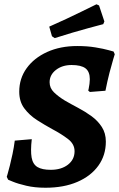

<svg xmlns="http://www.w3.org/2000/svg" viewBox="-20 -869 560 901"><path d="M193.4 12Q142.9 12 103.4 2.6Q63.9 -6.7 41.2 -16.1Q18.4 -25.5 18.4 -25.5L11.7 -39.1Q11.7 -39.1 15.9 -53.5Q20.1 -67.8 26.3 -92.2Q32.4 -116.6 38.9 -147Q45.3 -177.5 49.3 -209.1L129.1 -215.9Q122.8 -161.2 128.4 -129.7Q134.1 -98.2 155.8 -85.1Q177.5 -72.1 218.2 -72.1Q267.5 -72.1 298.7 -96.1Q329.9 -120.2 329.9 -159.4Q329.9 -193.1 299.1 -216.6Q268.3 -240.2 226.2 -262.5Q190.1 -282.2 154 -305.3Q118 -328.4 94.2 -360.3Q70.3 -392.1 70.3 -438.7Q70.3 -500.9 105.1 -549Q139.9 -597.2 201.4 -625.1Q263 -653 342.4 -653Q390.4 -653 428.6 -646.5Q466.9 -640.1 489.9 -633.6Q512.9 -627.2 512.9 -627.2L518.5 -614.5Q518.5 -614.5 511.3 -590.8Q504.1 -567.1 493.9 -528Q483.8 -488.8 474.8 -443.2L401.8 -437.4L394.1 -443.8Q394.1 -443.8 396.2 -453.1Q398.3 -462.4 399.9 -475.2Q401.5 -487.9 401.5 -497.1Q401.5 -532.7 381.2 -548.3Q360.8 -563.9 315.9 -563.9Q272 -563.9 242.4 -540.8Q212.8 -517.7 212.8 -483Q212.8 -455.9 233.1 -436Q253.4 -416.1 283.5 -397.7Q312.6 -380.8 346.2 -363.1Q379.8 -345.4 409.4 -323.9Q439 -302.3 457.8 -273.2Q476.7 -244.1 476.7 -204.5Q476.7 -140.6 441.8 -91.8Q406.9 -43 343.2 -15.5Q279.5 12 193.4 12ZM464.5 -755.6Q464.5 -755.6 445.2 -750.5Q426 -745.4 393.3 -736.6Q360.7 -727.7 320.1 -715.8Q279.5 -703.8 236.9 -690.2L223.9 -698.8L211.1 -744Q251.1 -761.5 290.7 -780.1Q330.2 -798.7 362.1 -814.3Q394.1 -829.8 413.4 -839.4Q432.7 -848.9 432.7 -848.9L444.8 -843.4L469.8 -768.3Z"/></svg>

Font: Alegreya
Style: Italic
Weight: 400
Italic angle: -7°
Designer: Juan Pablo del Peral
Foundry: Huerta Tipografica
Version: Version 2.009